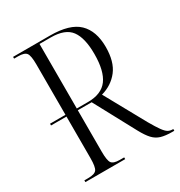

<svg xmlns="http://www.w3.org/2000/svg" viewBox="-169 -831 888 948"><g transform="rotate(-30 275.0 -357.0)"><path d="M43 0V-10H66Q102 -10 113 -25Q124 -40 124 -90V-327H36V-337H124V-624Q124 -674 113 -689Q102 -704 66 -704H43V-714H253Q366 -714 415 -666.5Q464 -619 464 -528Q464 -444 427.5 -397Q391 -350 330 -333L457 -103Q480 -63 494.5 -43Q509 -23 520.5 -16.5Q532 -10 545 -10H550V0H539Q500 0 475 -7.5Q450 -15 431.5 -35Q413 -55 393 -92L267 -326H188V-90Q188 -40 198.5 -25Q209 -10 245 -10H270V0ZM252 -336Q329 -336 363.5 -382.5Q398 -429 398 -526Q398 -617 366 -660.5Q334 -704 252 -704H188V-336Z"/></g></svg>

Font: Noto Serif Display Condensed Light
Style: Regular
Weight: 300
Width: 3
Designer: Monotype Design Team
Foundry: Monotype Imaging Inc.
Version: Version 2.009